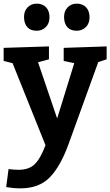

<svg xmlns="http://www.w3.org/2000/svg" viewBox="-22 -793 606 1055"><path d="M564 -538V-467L518 -452L355 -2Q310 122 251 182Q192 242 90 242Q53 242 12 235L25 136Q53 140 80 140Q137 140 168.5 109.5Q200 79 228 5L47 -446L-2 -458V-530L247 -538V-467L187 -451L292 -142L386 -446L328 -458V-530ZM110 -700Q110 -733 130 -753Q150 -773 179 -773Q212 -773 231 -753Q250 -733 250 -698Q250 -664 229.5 -644Q209 -624 179 -624Q146 -624 128 -644Q110 -664 110 -700ZM330 -700Q330 -733 350 -753Q370 -773 399 -773Q432 -773 451 -753Q470 -733 470 -698Q470 -664 449.5 -644Q429 -624 399 -624Q366 -624 348 -644Q330 -664 330 -700Z"/></svg>

Font: Bitter Pro
Style: Bold
Weight: 700
Designer: Sol Matas, and Bitter project Authors
Foundry: Sol Matas
Version: Version 1.010